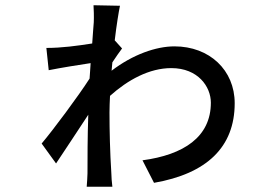

<svg xmlns="http://www.w3.org/2000/svg" viewBox="-20 -670 1040 733"><path d="M338 -585C337 -568 334 -538 332 -504C274 -495 216 -487 157 -487L166 -402C211 -411 285 -423 326 -429C325 -408 323 -388 322 -370C279 -303 183 -174 139 -122L194 -46C227 -95 278 -173 317 -232C314 -148 314 -61 314 -8C314 4 312 29 311 43H409C407 27 405 4 405 -10C400 -88 398 -172 398 -241C398 -261 399 -282 400 -304C468 -365 550 -410 634 -410C736 -410 785 -339 785 -278C785 -147 681 -79 524 -58L568 28C769 -7 876 -108 876 -276C876 -402 780 -493 646 -493C576 -493 487 -462 406 -400C407 -411 408 -421 409 -432C422 -452 437 -473 446 -485L418 -516C425 -575 433 -624 438 -648L337 -650C338 -638 339 -604 338 -585Z"/></svg>

Font: DAIFUKU Sans JP Medium
Style: Regular
Weight: 500
Designer: Original font ‘Source Han Sans JP’ : Ryoko NISHIZUKA  (kana, bopomofo & ideographs); Paul D. Hunt (Latin, Greek & Cyrill
Foundry: Daifuku
Version: Version 1.000